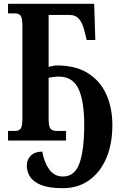

<svg xmlns="http://www.w3.org/2000/svg" viewBox="-20 -734 634 1003"><path d="M308 249Q236 249 195 232.5Q154 216 137 189Q120 162 120 131Q120 100 141 79Q162 58 201 58Q211 115 237.5 151.5Q264 188 309 188Q371 188 395.5 118Q420 48 420 -82Q420 -206 390 -270Q360 -334 286 -334Q276 -334 262 -332Q248 -330 234 -328V-112Q234 -71 245 -60.5Q256 -50 273 -50H325V0H22V-50H60Q77 -50 87 -61Q97 -72 97 -116V-598Q97 -642 87 -653Q77 -664 60 -664H22V-714H472L478 -525H433L422 -569Q412 -612 393.5 -634Q375 -656 343 -656H234V-385Q246 -388 258 -390Q270 -392 279 -392Q375 -392 439 -352Q503 -312 535 -241.5Q567 -171 567 -81Q567 19 535 93Q503 167 445 208Q387 249 308 249Z"/></svg>

Font: Noto Serif ExtraCondensed
Style: Bold
Weight: 700
Width: 2
Designer: Monotype Design Team
Foundry: Monotype Imaging Inc.
Version: Version 2.014; ttfautohint (v1.8.4.7-5d5b)